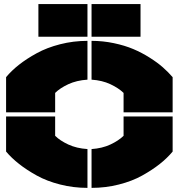

<svg xmlns="http://www.w3.org/2000/svg" viewBox="-20 -910 875 940"><path d="M408.2 -730H168V-890.1H408.2ZM9.8 -168V-339.8H250V-245.1Q273.4 -221.7 314.2 -202.6Q355 -183.6 408.2 -180.2V9.8Q339.4 9.8 274.7 -6.6Q210 -22.9 160.2 -50.5Q110.4 -78.1 73.5 -107.2Q36.6 -136.2 9.8 -168ZM9.8 -359.9V-532.2Q36.1 -564 73 -593Q109.9 -622.1 159.7 -649.4Q209.5 -676.8 274.4 -693.4Q339.4 -710 408.2 -710V-520Q355 -516.6 314.2 -497.6Q273.4 -478.5 250 -455.1V-359.9ZM428.2 9.8V-180.2Q480 -183.6 520.3 -202.4Q560.5 -221.2 585 -245.1V-339.8H825.2V-168Q798.8 -136.2 762.2 -107.2Q725.6 -78.1 676 -50.5Q626.5 -22.9 561.8 -6.6Q497.1 9.8 428.2 9.8ZM428.2 -520V-710Q483.9 -710 537.4 -698.7Q590.8 -687.5 632.8 -669.7Q674.8 -651.9 712.6 -627.9Q750.5 -604 777.1 -580.6Q803.7 -557.1 825.2 -532.2V-359.9H585V-455.1Q560.5 -479 520.3 -497.8Q480 -516.6 428.2 -520ZM428.2 -730V-890.1H668V-730Z"/></svg>

Font: Nastup Basic
Style: Regular
Weight: 400
Designer: Maksym Kobuzan
Foundry: Zakznak
Version: Version 1.020;FEAKit 1.0